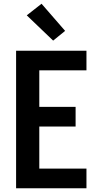

<svg xmlns="http://www.w3.org/2000/svg" viewBox="-20 -1006 540 1026"><path d="M66 0V-735H442V-630H190V-435H384V-330H190V-105H442V0ZM264 -789 123 -924 202 -986 328 -841Z"/></svg>

Font: Iosevka Term Curly Extrabold
Style: Regular
Weight: 800
Designer: Belleve Invis
Foundry: Belleve Invis
Version: Version 32.3.0